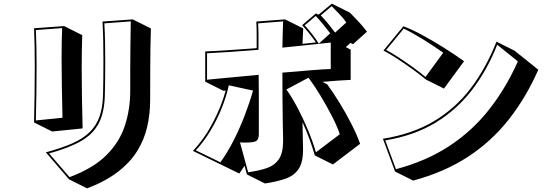

<svg xmlns="http://www.w3.org/2000/svg" viewBox="-20 -913 3040 1060"><path d="M233 -72Q319 -95 379 -121.5Q439 -148 476 -184.5Q513 -221 530.5 -272.5Q548 -324 549 -397Q550 -435 550.5 -481Q551 -527 551 -578Q551 -629 550 -684Q549 -739 546 -794L713 -806L813 -756Q810 -650 809.5 -544.5Q809 -439 809 -362Q809 -284 792.5 -212.5Q776 -141 737 -78.5Q698 -16 630.5 36Q563 88 461 127L361 77ZM364 65Q495 16 567.5 -56.5Q640 -129 669.5 -219.5Q699 -310 699 -412Q699 -464 699 -528Q699 -592 700 -661Q701 -730 702 -795L556 -784Q559 -732 560 -679.5Q561 -627 561 -577Q561 -527 560.5 -481Q560 -435 559 -397Q558 -297 526.5 -235Q495 -173 428 -134.5Q361 -96 251 -66ZM168 -237Q170 -318 171 -398Q172 -478 172 -551Q172 -608 171 -660Q170 -712 168 -757L334 -769L434 -719Q431 -634 431 -533Q431 -456 432.5 -373Q434 -290 436 -204L268 -187ZM325 -263Q323 -347 321.5 -431Q320 -515 320 -591Q320 -683 323 -758L178 -747Q180 -705 181 -655.5Q182 -606 182 -550Q182 -479 181 -402Q180 -325 178 -248Z M1718 -55Q1705 -100 1688 -146.5Q1671 -193 1650 -238L1653 -90V-85Q1653 -15 1627.5 21.5Q1602 58 1555 74Q1508 90 1443 100L1343 50L1330 2Q1323 13 1316 23.5Q1309 34 1301 45L1045 -80Q1110 -149 1156.5 -238.5Q1203 -328 1226 -413Q1223 -413 1219.5 -412.5Q1216 -412 1213 -412L1113 -462V-629Q1166 -631 1240 -636Q1314 -641 1397 -647Q1397 -688 1397 -724.5Q1397 -761 1395 -794L1554 -806L1654 -756Q1653 -736 1652 -715Q1651 -694 1650 -671Q1670 -673 1688.5 -675Q1707 -677 1724 -679Q1689 -729 1648 -774L1724 -839L1739 -832L1812 -893L1912 -843Q1937 -818 1961 -792Q1985 -766 2006 -738L1929 -669L1915 -676L1889 -653L1916 -639V-472Q1886 -471 1846.5 -468Q1807 -465 1760 -461L1786 -448Q1820 -402 1855.5 -344Q1891 -286 1921 -227Q1951 -168 1968 -119L1818 -5ZM1892 -789Q1876 -812 1853.5 -835.5Q1831 -859 1811 -879L1751 -828Q1773 -805 1793 -780.5Q1813 -756 1830 -733ZM1803 -729Q1784 -754 1764 -778.5Q1744 -803 1723 -825L1662 -773Q1683 -751 1703.5 -724.5Q1724 -698 1740 -672ZM1543 -140Q1542 -184 1541 -245Q1540 -306 1539.5 -375Q1539 -444 1539 -512Q1625 -519 1695.5 -525Q1766 -531 1806 -532V-678Q1766 -674 1694 -666Q1622 -658 1539 -650Q1540 -696 1541 -732.5Q1542 -769 1543 -795L1405 -784Q1407 -756 1407 -719Q1407 -682 1407 -638Q1322 -631 1246 -626Q1170 -621 1123 -619V-473L1408 -500Q1409 -444 1409 -389.5Q1409 -335 1409 -291V-172Q1409 -147 1397 -136.5Q1385 -126 1338 -126Q1331 -126 1323 -126Q1315 -126 1305 -127L1350 38Q1408 30 1451.5 15.5Q1495 1 1519 -33.5Q1543 -68 1543 -135ZM1856 -172Q1841 -217 1811.5 -274Q1782 -331 1748 -387Q1714 -443 1683 -484L1561 -419Q1594 -373 1625 -313.5Q1656 -254 1682 -191.5Q1708 -129 1724 -72ZM1197 -17Q1237 -73 1270.5 -139Q1304 -205 1331 -275.5Q1358 -346 1377 -413L1243 -442Q1231 -384 1205 -318.5Q1179 -253 1142 -191.5Q1105 -130 1061 -83Z M2331 -474Q2299 -501 2258 -530.5Q2217 -560 2175 -587.5Q2133 -615 2097 -634L2207 -768Q2251 -752 2308.5 -721Q2366 -690 2427 -652Q2488 -614 2542 -575L2431 -424ZM2427 -622Q2378 -657 2318.5 -694Q2259 -731 2209 -755L2112 -637Q2143 -621 2182.5 -595Q2222 -569 2261.5 -540.5Q2301 -512 2329 -488ZM2094 -147Q2257 -173 2376 -244Q2495 -315 2579.5 -426.5Q2664 -538 2721 -683L2821 -633L2952 -528Q2883 -372 2787 -251Q2691 -130 2561.5 -46Q2432 38 2261 84L2161 34ZM2725 -666Q2670 -526 2586 -416.5Q2502 -307 2384 -235.5Q2266 -164 2107 -138L2166 21Q2332 -23 2458.5 -105.5Q2585 -188 2678.5 -306Q2772 -424 2839 -574Z"/></svg>

Font: Rampart One
Style: Regular
Weight: 400
Designer: Fontworks Inc.
Foundry: Fontworks Inc.
Version: Version 1.100